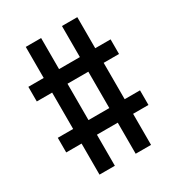

<svg xmlns="http://www.w3.org/2000/svg" viewBox="-169 -822 837 910"><g transform="rotate(-30 250.0 -367.5)"><path d="M109 -18V-188H25V-268H109V-467H25V-547H109V-717H193V-547H307V-717H391V-547H475V-467H391V-268H475V-188H391V-18H307V-188H193V-18ZM193 -268H307V-467H193Z"/></g></svg>

Font: Iosevka Fixed Medium
Style: Regular
Weight: 500
Monospace: yes
Designer: Belleve Invis
Foundry: Belleve Invis
Version: Version 32.3.0